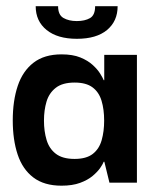

<svg xmlns="http://www.w3.org/2000/svg" viewBox="-20 -587 493 617"><path d="M177.7 9.7Q121.7 9.7 87 -16.8Q52.3 -43.3 36.7 -90.5Q21 -137.7 21 -200Q21 -263.3 37 -311Q53 -358.7 87.7 -385.5Q122.3 -412.3 177.7 -412.3Q214 -412.3 238.3 -402.3Q262.7 -392.3 278.2 -378Q293.7 -363.7 302 -350.2Q310.3 -336.7 313.3 -329.3H315V-410.7H420V0H331.7L315.3 -67.3H313.3Q310.7 -60 302 -47.3Q293.3 -34.7 277.5 -21.5Q261.7 -8.3 237.2 0.7Q212.7 9.7 177.7 9.7ZM219.7 -76.3Q257.3 -76.3 278 -92.3Q298.7 -108.3 306.7 -136.5Q314.7 -164.7 314.7 -199Q314.7 -235.7 306.3 -263.3Q298 -291 277.3 -306.3Q256.7 -321.7 219.7 -321.7Q180.7 -321.7 159.2 -304.8Q137.7 -288 129.5 -260.5Q121.3 -233 121.3 -199.3Q121.3 -165.3 129.7 -137.3Q138 -109.3 159.5 -92.8Q181 -76.3 219.7 -76.3ZM227 -462.3Q164.7 -462.3 129.7 -490.7Q94.7 -519 94.7 -567H166.7Q166.7 -539 184 -529.2Q201.3 -519.3 226.7 -519.3Q252.7 -519.3 269.2 -528.8Q285.7 -538.3 285.7 -567H358Q358 -519 324 -490.7Q290 -462.3 227 -462.3Z"/></svg>

Font: Darker Grotesque Light
Style: Regular
Weight: 300
Designer: Gabriel Lam
Foundry: TypeRant
Version: Version 1.000;gftools[0.9.28]